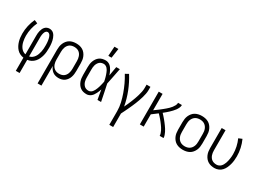

<svg xmlns="http://www.w3.org/2000/svg" viewBox="-34 -1589 3569 2641"><g transform="rotate(30 1750.0 -268.0)"><path d="M220 215V6Q190 2 162 -11.5Q134 -25 113.5 -47.5Q93 -70 79 -97Q65 -124 56.5 -153.5Q48 -183 44.5 -213Q41 -243 41 -273Q41 -337 55 -399.5Q69 -462 96 -520L149 -498Q125 -446 112 -389Q99 -332 99 -274Q99 -251 101.5 -228Q104 -205 109 -182Q114 -159 123 -137.5Q132 -116 145.5 -97.5Q159 -79 178.5 -65.5Q198 -52 221 -48V-343Q221 -363 222.5 -382.5Q224 -402 229 -421Q234 -440 242 -458Q250 -476 263.5 -490.5Q277 -505 295.5 -512.5Q314 -520 334 -520Q352 -520 369.5 -513.5Q387 -507 400 -494.5Q413 -482 422 -466Q431 -450 437.5 -433Q444 -416 448 -398Q452 -380 454.5 -362Q457 -344 458 -325.5Q459 -307 459 -289Q459 -258 456.5 -226Q454 -194 446 -163.5Q438 -133 424.5 -104Q411 -75 390 -51.5Q369 -28 340.5 -13Q312 2 280 6V215ZM279 -48Q303 -52 323.5 -67Q344 -82 357.5 -102Q371 -122 379.5 -145.5Q388 -169 393 -193Q398 -217 399.5 -241.5Q401 -266 401 -291Q401 -303 400.5 -316Q400 -329 399 -341.5Q398 -354 396 -367Q394 -380 391.5 -392Q389 -404 385 -416.5Q381 -429 374.5 -440Q368 -451 357.5 -459Q347 -467 334 -467Q322 -467 312 -459Q302 -451 296 -440Q290 -429 287 -417Q284 -405 282 -392.5Q280 -380 279.5 -368Q279 -356 279 -343Z M566 215V-320Q566 -347 570 -373Q574 -399 584.5 -423.5Q595 -448 612 -469Q629 -490 652 -503.5Q675 -517 701 -522.5Q727 -528 754 -528Q781 -528 807 -522.5Q833 -517 856 -503.5Q879 -490 896 -469Q913 -448 923.5 -423.5Q934 -399 938 -373Q942 -347 942 -320V-200Q942 -175 939 -150Q936 -125 928 -101Q920 -77 905.5 -56Q891 -35 871 -20Q851 -5 826.5 1.5Q802 8 777 8Q752 8 727.5 1.5Q703 -5 683.5 -19.5Q664 -34 649.5 -54.5Q635 -75 627 -98V215ZM754 -47Q773 -47 791.5 -51.5Q810 -56 825.5 -66.5Q841 -77 852 -92.5Q863 -108 869.5 -126Q876 -144 878.5 -162.5Q881 -181 881 -200V-320Q881 -339 878.5 -357.5Q876 -376 869.5 -394Q863 -412 852 -427.5Q841 -443 825.5 -453.5Q810 -464 791.5 -468.5Q773 -473 754 -473Q735 -473 716.5 -468.5Q698 -464 682.5 -453.5Q667 -443 656 -427.5Q645 -412 638.5 -394Q632 -376 629.5 -357.5Q627 -339 627 -320V-200Q627 -181 629.5 -162.5Q632 -144 638.5 -126Q645 -108 656 -93Q667 -78 682.5 -67Q698 -56 716.5 -51.5Q735 -47 754 -47Z M1221 8Q1195 8 1170 2Q1145 -4 1124 -19Q1103 -34 1088.5 -55Q1074 -76 1065 -100Q1056 -124 1053 -149.5Q1050 -175 1050 -200V-320Q1050 -345 1053 -370.5Q1056 -396 1065 -420Q1074 -444 1088.5 -465Q1103 -486 1124 -501Q1145 -516 1170 -522Q1195 -528 1221 -528Q1240 -528 1258 -521.5Q1276 -515 1291 -503Q1306 -491 1317 -475.5Q1328 -460 1337 -443.5Q1346 -427 1353 -409.5Q1360 -392 1366 -374Q1372 -410 1378 -446.5Q1384 -483 1391 -520H1448Q1435 -456 1422.5 -391.5Q1410 -327 1396 -263Q1411 -198 1423.5 -132Q1436 -66 1450 0H1393Q1386 -38 1379.5 -76Q1373 -114 1367 -152Q1361 -134 1354 -116Q1347 -98 1338 -80.5Q1329 -63 1318 -47Q1307 -31 1292 -18.5Q1277 -6 1258.5 1Q1240 8 1221 8ZM1221 -47Q1237 -47 1252.5 -55Q1268 -63 1279 -76Q1290 -89 1297.5 -104Q1305 -119 1311.5 -134.5Q1318 -150 1323 -166Q1328 -182 1332 -198Q1336 -214 1340 -230.5Q1344 -247 1347 -264Q1344 -280 1340 -296Q1336 -312 1332 -327.5Q1328 -343 1322.5 -358.5Q1317 -374 1311 -389.5Q1305 -405 1297 -419.5Q1289 -434 1278 -446Q1267 -458 1252 -465.5Q1237 -473 1221 -473Q1203 -473 1185.5 -467.5Q1168 -462 1155 -450Q1142 -438 1133 -422.5Q1124 -407 1119 -390Q1114 -373 1112.5 -355.5Q1111 -338 1111 -320V-200Q1111 -182 1112.5 -164.5Q1114 -147 1119 -130Q1124 -113 1133 -97.5Q1142 -82 1155 -70Q1168 -58 1185.5 -52.5Q1203 -47 1221 -47ZM1219 -600 1229 -751H1292L1270 -600Z M1705 215V0Q1705 -66 1690 -131.5Q1675 -197 1652.5 -259.5Q1630 -322 1602 -382Q1574 -442 1539 -499L1590 -528Q1651 -431 1693.5 -323.5Q1736 -216 1756 -104Q1770 -133 1783 -162Q1796 -191 1808 -221Q1820 -251 1831 -281Q1842 -311 1851 -342Q1860 -373 1866.5 -404.5Q1873 -436 1873 -468V-520H1934V-468Q1934 -437 1927.5 -406Q1921 -375 1912.5 -345Q1904 -315 1893.5 -285.5Q1883 -256 1871.5 -227Q1860 -198 1847 -169.5Q1834 -141 1821 -112.5Q1808 -84 1794 -56Q1780 -28 1766 0V215Z M2066 0V-520H2127V-260Q2145 -273 2164 -286.5Q2183 -300 2201 -314Q2219 -328 2237 -342.5Q2255 -357 2272.5 -372Q2290 -387 2306.5 -403Q2323 -419 2337 -437Q2351 -455 2362 -476Q2373 -497 2373 -520H2434Q2434 -496 2423.5 -473Q2413 -450 2398.5 -430.5Q2384 -411 2367 -393Q2350 -375 2332.5 -358.5Q2315 -342 2296 -326Q2277 -310 2258 -295Q2273 -279 2288 -262.5Q2303 -246 2317 -229Q2331 -212 2344.5 -194.5Q2358 -177 2371 -159Q2384 -141 2396 -122.5Q2408 -104 2417.5 -84Q2427 -64 2434.5 -43Q2442 -22 2442 0H2381Q2381 -20 2374.5 -38.5Q2368 -57 2359.5 -75Q2351 -93 2340 -109.5Q2329 -126 2317.5 -142Q2306 -158 2294 -173.5Q2282 -189 2269 -204Q2256 -219 2243 -233.5Q2230 -248 2216 -262Q2194 -245 2171.5 -228.5Q2149 -212 2127 -195V0Z M2750 8Q2723 8 2696.5 2.5Q2670 -3 2646.5 -16Q2623 -29 2605.5 -50Q2588 -71 2577 -95.5Q2566 -120 2562 -146.5Q2558 -173 2558 -200V-320Q2558 -347 2562 -373.5Q2566 -400 2577 -424.5Q2588 -449 2605.5 -470Q2623 -491 2646.5 -504Q2670 -517 2696.5 -522.5Q2723 -528 2750 -528Q2777 -528 2803.5 -522.5Q2830 -517 2853.5 -504Q2877 -491 2894.5 -470Q2912 -449 2923 -424.5Q2934 -400 2938 -373.5Q2942 -347 2942 -320V-200Q2942 -173 2938 -146.5Q2934 -120 2923 -95.5Q2912 -71 2894.5 -50Q2877 -29 2853.5 -16Q2830 -3 2803.5 2.5Q2777 8 2750 8ZM2750 -47Q2769 -47 2788 -51.5Q2807 -56 2823 -66.5Q2839 -77 2850.5 -92Q2862 -107 2869 -125Q2876 -143 2878.5 -162Q2881 -181 2881 -200V-320Q2881 -339 2878.5 -358Q2876 -377 2869 -395Q2862 -413 2850.5 -428Q2839 -443 2823 -453.5Q2807 -464 2788 -468.5Q2769 -473 2750 -473Q2731 -473 2712 -468.5Q2693 -464 2677 -453.5Q2661 -443 2649.5 -428Q2638 -413 2631 -395Q2624 -377 2621.5 -358Q2619 -339 2619 -320V-200Q2619 -181 2621.5 -162Q2624 -143 2631 -125Q2638 -107 2649.5 -92Q2661 -77 2677 -66.5Q2693 -56 2712 -51.5Q2731 -47 2750 -47Z M3254 8Q3227 8 3201 2.5Q3175 -3 3152 -16.5Q3129 -30 3112 -51Q3095 -72 3084.5 -96.5Q3074 -121 3070 -147Q3066 -173 3066 -200V-520H3127V-200Q3127 -181 3129.5 -162.5Q3132 -144 3138.5 -126Q3145 -108 3156 -92.5Q3167 -77 3182.5 -66.5Q3198 -56 3216.5 -51.5Q3235 -47 3254 -47Q3273 -47 3290.5 -54.5Q3308 -62 3321 -75Q3334 -88 3343 -104.5Q3352 -121 3358.5 -138.5Q3365 -156 3369 -174Q3373 -192 3376 -210.5Q3379 -229 3380.5 -247.5Q3382 -266 3382 -285Q3382 -343 3369.5 -400.5Q3357 -458 3333 -511L3388 -534Q3415 -475 3428.5 -412Q3442 -349 3442 -285Q3442 -252 3438.5 -220Q3435 -188 3426.5 -156.5Q3418 -125 3404.5 -95.5Q3391 -66 3369.5 -42Q3348 -18 3317 -5Q3286 8 3254 8Z"/></g></svg>

Font: Iosevka Term Curly Light
Style: Regular
Weight: 300
Designer: Belleve Invis
Foundry: Belleve Invis
Version: Version 32.3.0